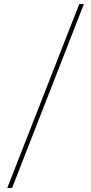

<svg xmlns="http://www.w3.org/2000/svg" viewBox="-20 -822 452 952"><path d="M16 110 373 -802H396L40 110Z"/></svg>

Font: Literata 72pt
Style: Italic
Weight: 400
Italic angle: -2°
Designer: Latin by Veronika Burian and Jose Scaglione. Greek by Irene Vlachou. Cyrillic by Vera Evstafieva
Foundry: TypeTogether
Version: Version 3.002